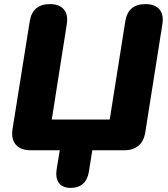

<svg xmlns="http://www.w3.org/2000/svg" viewBox="-20 -734 819 938"><path d="M326 184Q285 184 267.5 159.5Q250 135 257 91L272 0H129Q81 0 57.5 -27Q34 -54 41 -102L125 -628Q138 -714 224 -714Q270 -714 292 -688Q314 -662 306 -614L233 -150H516L592 -629Q605 -714 690 -714Q737 -714 759 -688Q781 -662 773 -614L690 -89Q683 -44 656.5 -22Q630 0 587 0H431L414 106Q408 144 385 164Q362 184 326 184Z"/></svg>

Font: Nunito Black
Style: Italic
Weight: 900
Italic angle: -9°
Designer: Vernon Adams
Foundry: Vernon Adams
Version: Version 3.601; ttfautohint (v1.8.2.53-6de2)